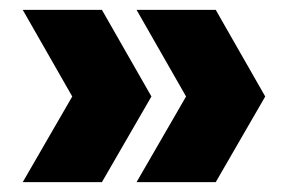

<svg xmlns="http://www.w3.org/2000/svg" viewBox="-20 -481 582 388"><path d="M256 -113 356 -286 256 -461H416L516 -286L416 -113ZM26 -113 126 -286 26 -461H186L286 -286L186 -113Z"/></svg>

Font: Gantari Black
Style: Regular
Weight: 900
Version: Version 1.000